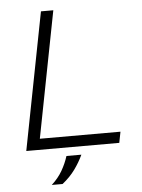

<svg xmlns="http://www.w3.org/2000/svg" viewBox="-59 -746 720 975"><g transform="rotate(-5 301.0 -258.5)"><path d="M51 0 187 -700H250L125 -56H536L525 0ZM165 183Q199 152 219.5 116.5Q240 81 252 43H328Q311 80 285 116Q259 152 220 183Z"/></g></svg>

Font: REM ExtraLight
Style: Italic
Weight: 250
Italic angle: -11°
Designer: Octavio Pardo
Foundry: Ashler Design
Version: Version 1.005;gftools[0.9.28]